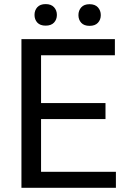

<svg xmlns="http://www.w3.org/2000/svg" viewBox="-20 -898 608 918"><path d="M484.4 -328.6H176.3V-76.7H534.2V0H82.5V-710.9H529.3V-633.8H176.3V-405.3H484.4ZM145 -826.7Q145 -848.6 158.4 -863.5Q171.9 -878.4 198.2 -878.4Q224.6 -878.4 238.3 -863.5Q252 -848.6 252 -826.7Q252 -804.7 238.3 -790Q224.6 -775.4 198.2 -775.4Q171.9 -775.4 158.4 -790Q145 -804.7 145 -826.7ZM355 -825.7Q355 -847.7 368.4 -862.8Q381.8 -877.9 408.2 -877.9Q434.6 -877.9 448.2 -862.8Q461.9 -847.7 461.9 -825.7Q461.9 -803.7 448.2 -789.1Q434.6 -774.4 408.2 -774.4Q381.8 -774.4 368.4 -789.1Q355 -803.7 355 -825.7Z"/></svg>

Font: TypoPRO Roboto
Style: Regular
Weight: 400
Designer: Google
Version: Version 2.136; 2016